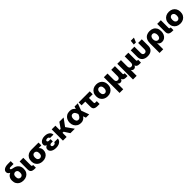

<svg xmlns="http://www.w3.org/2000/svg" viewBox="779 -3375 6220 6220"><g transform="rotate(-45 3889.5 -265.0)"><path d="M296.9 11.7Q215.8 11.7 154.8 -19.5Q93.8 -50.8 59.6 -109.4Q25.4 -168 25.4 -250Q25.4 -334.5 62.5 -389.4Q99.6 -444.3 164.1 -470.2Q125.5 -489.3 104.2 -516.8Q83 -544.4 83 -583Q83 -648.9 145.3 -688.2Q207.5 -727.5 317.9 -727.5H442.9V-596.7H302.7Q248.5 -596.7 248.5 -559.1Q248.5 -540.5 271.2 -530.3Q293.9 -520 325.4 -513.9Q356.9 -507.8 383.8 -500.5Q462.9 -480.5 515.4 -417.5Q567.9 -354.5 567.9 -250.5Q567.9 -168.5 533.9 -109.6Q500 -50.8 439 -19.5Q377.9 11.7 296.9 11.7ZM296.9 -122.1Q340.8 -122.1 369.4 -153.3Q397.9 -184.6 397.9 -250Q397.9 -315.4 369.4 -346.7Q340.8 -377.9 296.9 -377.9Q252.9 -377.9 224.4 -346.7Q195.8 -315.4 195.8 -250Q195.8 -184.6 224.1 -153.3Q252.4 -122.1 296.9 -122.1Z M820.8 0Q725.6 0 682.9 -34.7Q640.1 -69.3 640.1 -148.9V-515.6H808.1V-165Q808.1 -126 848.6 -126H869.6V0Z M1180.7 11.7Q1099.6 11.7 1038.6 -20.3Q977.5 -52.2 943.4 -111.6Q909.2 -170.9 909.2 -252Q909.2 -333 942.6 -392.1Q976.1 -451.2 1036.4 -483.4Q1096.7 -515.6 1177.7 -515.6H1505.9V-385.7H1379.9Q1411.6 -361.8 1430.2 -324.5Q1448.7 -287.1 1448.7 -233.4Q1448.7 -161.6 1415.3 -106.2Q1381.8 -50.8 1321.5 -19.5Q1261.2 11.7 1180.7 11.7ZM1180.7 -381.8H1177.7Q1133.8 -381.8 1106.7 -349.4Q1079.6 -316.9 1079.6 -252Q1079.6 -187.5 1107.9 -154.8Q1136.2 -122.1 1180.7 -122.1Q1224.6 -122.1 1253.2 -154.8Q1281.7 -187.5 1281.7 -252Q1281.7 -316.9 1253.2 -349.4Q1224.6 -381.8 1180.7 -381.8Z M1789.6 11.7Q1722.7 11.7 1668 -7.1Q1613.3 -25.9 1581.1 -62.5Q1548.8 -99.1 1548.8 -151.4Q1548.8 -197.3 1573 -224.6Q1597.2 -252 1636.2 -266.6Q1601.1 -277.8 1581.8 -300Q1562.5 -322.3 1562.5 -361.3Q1562.5 -411.6 1593.3 -449Q1624 -486.3 1677 -506.8Q1730 -527.3 1795.9 -527.3Q1859.4 -527.3 1911.6 -507.8Q1963.9 -488.3 1996.1 -450.2Q2028.3 -412.1 2031.7 -356H1872.6Q1870.6 -383.8 1850.8 -397.9Q1831.1 -412.1 1798.3 -412.1Q1767.1 -412.1 1745.8 -399.7Q1724.6 -387.2 1724.6 -363.8Q1724.6 -343.8 1742.2 -330.6Q1759.8 -317.4 1793 -317.4H1860.4V-213.9H1792Q1758.8 -213.9 1738 -200Q1717.3 -186 1717.3 -159.7Q1717.3 -133.3 1737.5 -118.4Q1757.8 -103.5 1793 -103.5Q1829.6 -103.5 1850.6 -119.6Q1871.6 -135.7 1875 -165H2040.5Q2038.1 -112.8 2006.6 -73Q1975.1 -33.2 1919.7 -10.7Q1864.3 11.7 1789.6 11.7Z M2278.3 -515.6V-320.3H2324.7L2460.4 -515.6H2655.8L2469.2 -261.2L2654.8 0H2451.2L2328.6 -189.5H2278.3V0H2109.4V-515.6Z M2932.1 11.7Q2854.5 11.7 2796.1 -23.4Q2737.8 -58.6 2705.3 -119.4Q2672.9 -180.2 2672.9 -256.8Q2672.9 -334.5 2705.1 -395.5Q2737.3 -456.5 2796.9 -491.5Q2856.4 -526.4 2938 -526.4Q3005.9 -526.4 3052.2 -501.2Q3098.6 -476.1 3128.4 -429.7L3156.7 -515.6H3305.2L3213.9 -271L3312.5 0H3161.6L3127.4 -96.2Q3063 11.7 2932.1 11.7ZM3071.3 -256.8 3070.8 -258.8Q3049.3 -322.8 3020.5 -358.2Q2991.7 -393.6 2945.8 -393.6Q2897.9 -393.6 2870.6 -357.2Q2843.3 -320.8 2843.3 -259.3Q2843.3 -196.3 2869.9 -159.2Q2896.5 -122.1 2942.9 -122.1Q2989.3 -122.1 3021 -159.4Q3052.7 -196.8 3071.3 -255.9Z M3693.8 0Q3600.6 0 3557.6 -34.9Q3514.6 -69.8 3514.6 -145V-381.8H3344.7V-515.6H3852.5V-381.8H3682.6V-173.3Q3682.6 -148.4 3692.6 -139.2Q3702.6 -129.9 3730.5 -129.9H3788.6V0Z M4155.8 11.7Q4074.7 11.7 4013.7 -21.5Q3952.6 -54.7 3918.5 -115.2Q3884.3 -175.8 3884.3 -257.8Q3884.3 -338.9 3918.5 -399.7Q3952.6 -460.4 4013.7 -493.9Q4074.7 -527.3 4155.8 -527.3Q4236.3 -527.3 4297.6 -493.9Q4358.9 -460.4 4392.8 -399.7Q4426.8 -338.9 4426.8 -257.8Q4426.8 -175.8 4392.8 -115.5Q4358.9 -55.2 4297.6 -21.7Q4236.3 11.7 4155.8 11.7ZM4155.8 -122.1Q4199.7 -122.1 4228.3 -157.2Q4256.8 -192.4 4256.8 -257.8Q4256.8 -323.2 4228.3 -358.4Q4199.7 -393.6 4155.8 -393.6Q4111.8 -393.6 4083.3 -358.4Q4054.7 -323.2 4054.7 -257.8Q4054.7 -192.4 4083 -157.2Q4111.3 -122.1 4155.8 -122.1Z M4499 204.1V-515.6H4667V-226.6Q4667 -177.7 4689.7 -152.1Q4712.4 -126.5 4752.9 -126.5Q4793.5 -126.5 4815.9 -152.1Q4838.4 -177.7 4838.4 -226.6V-515.6H5006.3V-166.5Q5006.3 -130.4 5043 -130.4H5067.9V0H4988.8Q4881.8 0 4855 -84Q4838.9 -42 4812.5 -25.9Q4786.1 -9.8 4758.8 -9.8Q4733.9 -9.8 4709.2 -22.2Q4684.6 -34.7 4667 -66.4V204.1Z M5114.7 204.1V-515.6H5282.7V-226.6Q5282.7 -177.7 5305.4 -152.1Q5328.1 -126.5 5368.7 -126.5Q5409.2 -126.5 5431.6 -152.1Q5454.1 -177.7 5454.1 -226.6V-515.6H5622.1V-166.5Q5622.1 -130.4 5658.7 -130.4H5683.6V0H5604.5Q5497.6 0 5470.7 -84Q5454.6 -42 5428.2 -25.9Q5401.9 -9.8 5374.5 -9.8Q5349.6 -9.8 5325 -22.2Q5300.3 -34.7 5282.7 -66.4V204.1Z M5983.9 11.2Q5865.7 11.2 5798.1 -49.1Q5730.5 -109.4 5730.5 -212.4V-515.6H5898.4V-223.1Q5898.4 -177.7 5920.7 -152.1Q5942.9 -126.5 5983.9 -126.5Q6025.4 -126.5 6047.6 -152.1Q6069.8 -177.7 6069.8 -223.1V-515.6H6237.8V-212.4Q6237.8 -109.4 6170.2 -49.1Q6102.5 11.2 5983.9 11.2ZM5934.1 -578.1 5950.7 -733.9H6095.2L6031.2 -578.1Z M6331.5 204.1V-232.9Q6331.5 -333 6365.7 -398.2Q6399.9 -463.4 6460.4 -495.1Q6521 -526.9 6600.6 -526.9Q6680.2 -526.9 6741 -495.8Q6801.8 -464.8 6835.7 -405Q6869.6 -345.2 6869.6 -258.3Q6869.6 -178.7 6841.3 -118.2Q6813 -57.6 6762.9 -23.2Q6712.9 11.2 6647.5 11.2Q6542 11.2 6501.5 -76.7H6499.5V204.1ZM6599.6 -123Q6647 -123 6673.3 -159.7Q6699.7 -196.3 6699.7 -258.8Q6699.7 -320.3 6673.6 -356.7Q6647.5 -393.1 6600.1 -393.1Q6552.7 -393.1 6522.7 -356.4Q6492.7 -319.8 6492.7 -258.8Q6492.7 -196.8 6522.5 -159.9Q6552.2 -123 6599.6 -123Z M7123 0Q7027.8 0 6985.1 -34.7Q6942.4 -69.3 6942.4 -148.9V-515.6H7110.4V-165Q7110.4 -126 7150.9 -126H7171.9V0Z M7482.9 11.7Q7401.9 11.7 7340.8 -21.5Q7279.8 -54.7 7245.6 -115.2Q7211.4 -175.8 7211.4 -257.8Q7211.4 -338.9 7245.6 -399.7Q7279.8 -460.4 7340.8 -493.9Q7401.9 -527.3 7482.9 -527.3Q7563.5 -527.3 7624.8 -493.9Q7686 -460.4 7720 -399.7Q7753.9 -338.9 7753.9 -257.8Q7753.9 -175.8 7720 -115.5Q7686 -55.2 7624.8 -21.7Q7563.5 11.7 7482.9 11.7ZM7482.9 -122.1Q7526.9 -122.1 7555.4 -157.2Q7584 -192.4 7584 -257.8Q7584 -323.2 7555.4 -358.4Q7526.9 -393.6 7482.9 -393.6Q7439 -393.6 7410.4 -358.4Q7381.8 -323.2 7381.8 -257.8Q7381.8 -192.4 7410.2 -157.2Q7438.5 -122.1 7482.9 -122.1Z"/></g></svg>

Font: Inter Display ExtraBold
Style: Regular
Weight: 800
Designer: Rasmus Andersson
Foundry: rsms
Version: Version 4.000;git-a52131595